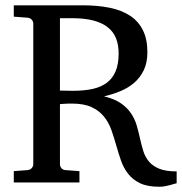

<svg xmlns="http://www.w3.org/2000/svg" viewBox="-20 -691 689 727"><path d="M429.2 -488.8Q429.2 -521 419.4 -545.7Q409.7 -570.3 388.4 -587.4Q367.2 -604.5 333.7 -613.3Q300.3 -622.1 252.9 -622.1H207V-348.1Q208 -348.1 213.9 -347.9Q219.7 -347.7 227.3 -347.7Q234.9 -347.7 242.9 -347.4Q251 -347.2 256.8 -347.2Q298.3 -347.2 330.6 -354.2Q362.8 -361.3 384.8 -377.9Q406.7 -394.5 418 -421.6Q429.2 -448.7 429.2 -488.8ZM648.9 2.9Q645.5 3.4 639.2 5.4Q632.8 7.3 624 9.8Q615.2 12.2 604.7 14.2Q594.2 16.1 583 16.1Q538.1 16.1 510.3 2.7Q482.4 -10.7 465.1 -33Q447.8 -55.2 438 -83.5Q428.2 -111.8 419.9 -141.4Q411.6 -170.9 401.6 -199.2Q391.6 -227.5 373.5 -249.8Q355.5 -272 326.7 -285.4Q297.9 -298.8 252 -298.8Q244.1 -298.8 236.3 -298.6Q228.5 -298.3 222.4 -297.9Q216.3 -297.4 211.9 -297.1Q207.5 -296.9 207 -296.9V-68.8Q207 -61.5 212.2 -54.7Q217.3 -47.9 228 -46.9L280.8 -43V0H32.2V-43L84 -46.9Q94.7 -47.9 100.3 -54.7Q106 -61.5 106 -68.8V-602.1Q106 -609.4 100.3 -616.2Q94.7 -623 84 -624L32.2 -627.9V-670.9H293Q350.1 -670.9 395.5 -661.6Q440.9 -652.3 472.7 -631.3Q504.4 -610.4 521.2 -576.4Q538.1 -542.5 538.1 -493.2Q538.1 -453.6 524.4 -425.3Q510.7 -397 488 -377.4Q465.3 -357.9 435.5 -345.7Q405.8 -333.5 374 -326.2Q414.6 -316.4 439 -299.1Q463.4 -281.7 477.5 -259.8Q491.7 -237.8 498.5 -213.1Q505.4 -188.5 510.7 -164.3Q516.1 -140.1 522.9 -118.2Q529.8 -96.2 544.2 -79.1Q558.6 -62 583.3 -52Q607.9 -42 648.9 -42Z"/></svg>

Font: Charis SIL Viet
Style: Regular
Weight: 400
Foundry: SIL International
Version: Version 5.000